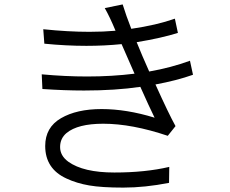

<svg xmlns="http://www.w3.org/2000/svg" viewBox="-20 -812 1040 869"><path d="M168.9 -475.6Q275.4 -465.8 374 -465.8Q486.3 -465.8 588.9 -478.5L530.3 -612.3Q453.1 -604.5 371.1 -604.5Q279.3 -604.5 180.7 -614.3L175.8 -679.7Q288.1 -668 384.8 -668Q447.3 -668 502.9 -672.9Q476.6 -736.3 454.1 -775.4L535.2 -792Q550.8 -741.2 574.2 -681.6Q688.5 -698.2 771.5 -727.5L785.2 -663.1Q710.9 -639.6 598.6 -621.1Q622.1 -562.5 655.3 -488.3Q754.9 -505.9 839.8 -537.1L853.5 -473.6Q779.3 -447.3 683.6 -429.7Q744.1 -295.9 774.4 -241.2L739.3 -197.3Q577.1 -252 447.3 -252Q332 -252 281.2 -210Q252 -185.5 252 -146.5Q252 -107.4 289.1 -80.1Q357.4 -31.2 497.6 -31.2Q637.7 -31.2 746.1 -56.6L745.1 15.6Q635.7 37.1 538.1 37.1Q440.4 37.1 383.8 27.3Q327.1 17.6 281.2 -3.9Q184.6 -47.9 184.6 -151.4Q184.6 -235.4 255.9 -276.9Q327.1 -318.4 439.9 -318.4Q552.7 -318.4 679.7 -279.3Q654.3 -331.1 615.2 -418.9Q502 -402.3 360.4 -402.3Q271.5 -402.3 171.9 -409.2Z"/></svg>

Font: GenEi Gothic M SemiLight
Style: Regular
Weight: 350
Designer: o_tamon (Modified); [Source Han Sans]
Ryoko NISHIZUKA  (kana & ideographs); Paul D. Hunt (Latin, Greek & Cyrillic); Wenl
Version: Version 1.1a;Original Version 1.004